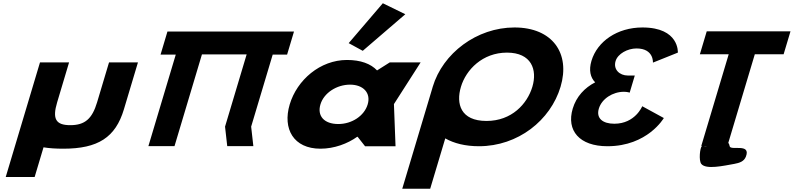

<svg xmlns="http://www.w3.org/2000/svg" viewBox="-20 -895 4858 1175"><path d="M402.7 -513H224.7L15.1 188H192.1L246.3 6.6C280.6 12.3 320.9 15 367 15C580.2 15 686.9 -54 738.3 -226L824.2 -513H647.2L574.2 -269C544 -168 499.6 -129 410.1 -129C320.5 -129 299.5 -168 329.8 -269Z M1215.8 -561.9H1489.4L1357.2 -120L1370.6 -0.9H1530.4L1517 -120L1648.9 -561H1737L1779.2 -702H1691.1L1691.1 -702.1H1531.3H1257.7H1097.9L1097.9 -702H1004.7L962.6 -561H1055.7L888.2 -0.9H1048Z M2113.9 -631 2200 -584 2460.4 -807.9 2322.8 -875.1ZM1941 -256C1962.2 -327 2041.3 -377 2122.3 -377C2202.2 -377 2251.4 -327 2230.1 -256C2209.2 -186 2133.7 -136 2050.3 -136C1963.1 -136 1920 -186 1941 -256ZM1753 -256C1708.1 -106 1776.9 15 1941 15C2025.7 15 2107.5 -16 2166.1 -58H2168.5L2214.1 0H2400.6L2390.8 -258L2554.1 -513H2365.1L2287.5 -464C2249 -505 2186.9 -528 2103.4 -528C1939.3 -528 1797.8 -406 1753 -256Z M2800.9 -363.9C2832.1 -468.5 2933.3 -573 3082.5 -573C3232.6 -573 3269.3 -468.5 3238 -363.9C3206.7 -259.4 3111.7 -154.8 2957.4 -154.8C2799 -154.8 2769.6 -259.4 2800.9 -363.9ZM2628.2 -363.9C2627 -359.8 2625.8 -355.7 2624.7 -351.7L2441.7 260H2612.7L2704.9 -48.1C2758.6 -17.5 2828.2 -0.1 2911.1 -0.1C3150.4 -0.1 3349.3 -159.1 3410.5 -363.9C3471.8 -568.8 3361 -726.9 3128.5 -726.9C2897.4 -726.9 2689.5 -568.8 2628.2 -363.9Z M3975.8 -511.8C3975.8 -511.8 3982.2 -598.5 3875.3 -598.5C3820.8 -598.5 3760.7 -566.2 3747.2 -521.2C3732 -470.2 3771.2 -432.8 3822.6 -432.8H3864.8L3833.5 -328.2C3833.5 -328.2 3818.6 -333.3 3798 -333.3C3730.1 -333.3 3662.9 -290.8 3644.8 -230.5C3627 -171 3668.6 -137.8 3739.5 -137.8C3867.1 -137.8 3910.4 -244.9 3910.4 -244.9L4042.5 -172.7C4042.5 -172.7 3943.3 -0.1 3697.3 -0.1C3525.8 -0.1 3444.9 -96.2 3485 -230.5C3507.2 -304.4 3558 -358 3622.3 -391.1C3593 -420.9 3582.4 -465.1 3599.7 -522.9C3635.3 -641.9 3757.6 -726.9 3911.6 -726.9C4138.6 -726.9 4128.3 -573 4128.3 -573Z M4263.1 -562.9H4439.5L4271.7 -1.9L4275.6 -1.8C4263.5 9.2 4255.2 87 4271.7 108C4300.6 144.6 4409.9 119 4473.5 108C4505.3 102 4533.2 93.7 4544.9 63C4577.1 -21 4450.5 28.7 4445.5 0C4444 -9.2 4441.1 -16 4437.1 -20.9L4599.3 -562.9H4775.6L4817.6 -703.1H4305ZM4310.7 -1.1C4302 -0.1 4293.4 -0.1 4285 -1.6Z"/></svg>

Font: Hussar
Style: BdSuprExtOblThree
Weight: 700
Foundry: Cannot Into Space Fonts
Version: Version 2.00